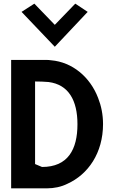

<svg xmlns="http://www.w3.org/2000/svg" viewBox="-20 -1031 625 1051"><path d="M98 -966 280 -775 460 -966 392 -1011 280 -895 168 -1011ZM236 0C276 0 315 -8 349 -25C462 -76 544 -193 544 -352C544 -404 534 -452 517 -495C473 -610 376 -691 260 -701C252 -702 244 -703 236 -703H41V0ZM210 -117 172 -133V-585C198 -585 222 -584 246 -582C355 -568 404 -482 404 -351C404 -213 352 -117 210 -117Z"/></svg>

Font: Bluebird
Style: Nrw
Weight: 400
Designer: Jasper
Foundry: Cannot Into Space Fonts
Version: Version 0.98